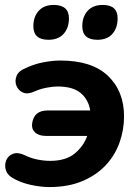

<svg xmlns="http://www.w3.org/2000/svg" viewBox="-20 -746 563 777"><path d="M180 11Q143 11 101.5 1.5Q60 -8 29 -27Q8 -40 3 -60Q-2 -80 5.5 -98Q13 -116 32.5 -123.5Q52 -131 80 -118Q104 -106 131 -100.5Q158 -95 183 -95Q246 -95 282 -124.5Q318 -154 333 -196H166Q137 -196 122 -210Q107 -224 110 -246Q117 -299 173 -299H345Q338 -343 306.5 -369.5Q275 -396 213 -396Q194 -396 168 -391Q142 -386 120 -376Q92 -363 73 -371.5Q54 -380 46.5 -399Q39 -418 47 -438.5Q55 -459 83 -470Q116 -486 153.5 -493.5Q191 -501 225 -501Q352 -501 417 -439Q482 -377 482 -275Q482 -220 463.5 -168.5Q445 -117 407.5 -77Q370 -37 313 -13Q256 11 180 11ZM374 -585Q313 -585 313 -640Q313 -678 334.5 -702Q356 -726 396 -726Q456 -726 456 -672Q456 -633 435 -609Q414 -585 374 -585ZM176 -585Q115 -585 115 -640Q115 -678 136.5 -702Q158 -726 197 -726Q259 -726 259 -672Q259 -633 237.5 -609Q216 -585 176 -585Z"/></svg>

Font: Nunito ExtraBold
Style: Italic
Weight: 800
Italic angle: -9°
Designer: Vernon Adams
Foundry: Vernon Adams
Version: Version 3.601; ttfautohint (v1.8.2.53-6de2)